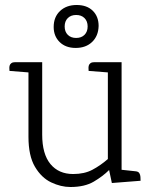

<svg xmlns="http://www.w3.org/2000/svg" viewBox="-20 -734 604 769"><path d="M467 -54 523 -48Q534 -47 538 -40.5Q542 -34 542.5 -25.5Q543 -17 543 -10L428 -1L417 -53Q392 -28 355.5 -6.5Q319 15 262 15Q224 15 185 -3.5Q146 -22 120 -66Q94 -110 94 -186V-444L18 -450Q18 -454 17.5 -459.5Q17 -465 18.5 -471Q20 -477 25.5 -481Q31 -485 41 -485H149V-195Q149 -117 182 -77Q215 -37 273 -37Q318 -37 350 -54Q382 -71 412 -97V-444L335 -450Q335 -454 334.5 -459.5Q334 -465 335.5 -471Q337 -477 342.5 -481Q348 -485 358 -485H467ZM287 -714Q328 -714 351.5 -691Q375 -668 375 -630Q374 -590 349 -566Q324 -542 283 -542Q243 -542 219 -565.5Q195 -589 195 -626Q195 -666 220.5 -690Q246 -714 287 -714ZM285 -674Q264 -674 251.5 -661.5Q239 -649 239 -628Q239 -607 251.5 -594.5Q264 -582 285 -582Q306 -582 318.5 -594.5Q331 -607 331 -628Q331 -649 318.5 -661.5Q306 -674 285 -674Z"/></svg>

Font: Karma Variable Light
Style: Regular
Weight: 300
Designer: Joana Correia
Foundry: Indian Type Foundry
Version: Version 3.000